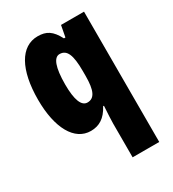

<svg xmlns="http://www.w3.org/2000/svg" viewBox="-193 -668 910 1012"><g transform="rotate(-30 262.0 -161.5)"><path d="M312 35V240H474V-553H334L321 -484H312C281 -544 249 -563 197 -563C93 -563 32 -453 32 -272C32 -99 93 10 192 10C243 10 282 -14 312 -71H317C314 -21 312 14 312 35ZM251 -129C215 -129 196 -176 196 -270C196 -375 216 -424 250 -424C294 -424 312 -384 312 -285V-256C312 -168 294 -129 251 -129Z"/></g></svg>

Font: Noto Sans Ethiopic ExtraCondensed Black
Style: Regular
Weight: 900
Width: 2
Designer: Monotype Design Team
Foundry: Monotype Imaging Inc.
Version: Version 2.102